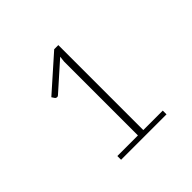

<svg xmlns="http://www.w3.org/2000/svg" viewBox="-105 -900 544 544"><g transform="rotate(-45 167.0 -628.0)"><path d="M271.5 -465V-450H89.5V-465H172V-761L174 -778.5L92 -705.5Q89.5 -703 86.2 -703.5Q83 -704 81 -706L75 -715L177 -805.5H193.5V-465Z"/></g></svg>

Font: Lato ExtraLight
Style: Regular
Weight: 275
Designer: Lukasz Dziedzic with Adam Twardoch and Botio Nikoltchev
Foundry: tyPoland Lukasz Dziedzic
Version: Version 2.015; 2015-08-06; http://www.latofonts.com/